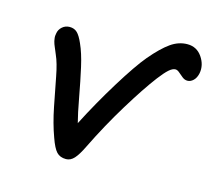

<svg xmlns="http://www.w3.org/2000/svg" viewBox="-98 -800 995 903"><g transform="rotate(15 400.0 -348.0)"><path d="M294.9 -13.2Q265.6 -13.2 249 -31Q232.4 -48.8 215.8 -96.2Q192.9 -158.2 177.5 -235.8Q162.1 -313.5 150.1 -376.5Q138.2 -439.5 122.1 -475.1Q120.1 -480 115 -492.2Q109.9 -504.4 108.2 -508.3Q106.4 -512.2 103 -521.2Q99.6 -530.3 98.9 -534.9Q98.1 -539.6 96.9 -546.9Q95.7 -554.2 96.2 -560.3Q96.7 -566.4 98.1 -573.2Q101.1 -591.8 116.2 -605Q131.3 -618.2 151.9 -618.2Q174.3 -618.2 188.7 -604.5Q203.1 -590.8 217.8 -557.1Q237.3 -514.2 251.7 -450Q266.1 -385.7 280 -309.6Q293.9 -233.4 305.2 -190.9Q362.3 -302.2 429.2 -410.9Q496.1 -519.5 539.1 -570.8Q588.4 -628.9 627 -656Q665.5 -683.1 708 -683.1Q753.9 -683.1 779.8 -645Q805.7 -606.9 797.9 -565.9Q793 -542.5 779.8 -529.8Q766.6 -517.1 751 -517.1Q737.8 -517.1 726.1 -526.4Q714.4 -535.6 703.9 -544.9Q693.4 -554.2 684.1 -554.2Q669.9 -554.2 652.6 -538.8Q635.3 -523.4 609.9 -490.2Q561 -425.8 495.4 -318.4Q429.7 -210.9 373 -95.2Q352.1 -51.8 334.5 -32.5Q316.9 -13.2 294.9 -13.2Z"/></g></svg>

Font: Shantell Sans Irregular Bouncy
Style: Italic
Weight: 500
Italic angle: -11.31°
Designer: Stephen Nixon, Anya Danilova, Shantell Martin
Foundry: Arrow Type
Version: Version 1.006;[9816181b4]